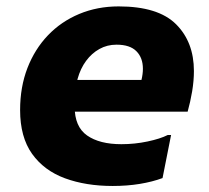

<svg xmlns="http://www.w3.org/2000/svg" viewBox="-20 -582 666 612"><path d="M339.3 10.8Q253.9 10.8 187.1 -13.7Q120.3 -38.3 82.2 -91.7Q44.1 -145.2 44.1 -231.2Q44.1 -304.6 67.4 -365Q90.7 -425.3 132.7 -469.3Q174.7 -513.3 232.5 -537.5Q290.2 -561.6 358.1 -561.6Q484.1 -561.6 541.1 -504.8Q598.1 -448 598.1 -355.6Q598.1 -324.7 592.5 -290.9Q586.8 -257.2 578.1 -226H152.9V-327.2H430.9Q433.2 -336.4 434.3 -345.4Q435.5 -354.4 435.5 -362.8Q435.5 -397.9 414.8 -418.7Q394.2 -439.6 351.3 -439.6Q321.5 -439.6 297 -425.9Q272.4 -412.3 254.5 -388.1Q236.5 -363.9 227.2 -330.3Q217.9 -296.7 217.9 -256.8V-242.4Q217.9 -177.9 257.6 -150.2Q297.3 -122.4 366.9 -122.4Q409.5 -122.4 450.2 -131Q490.8 -139.6 514.5 -151.6H525.3L498.1 -14.4Q465.7 -2.4 425.5 4.2Q385.2 10.8 339.3 10.8Z"/></svg>

Font: Kufam
Style: Italic
Weight: 400
Italic angle: -11°
Designer: Artur Schmal
Foundry: Original Type
Version: Version 1.301; ttfautohint (v1.8.3)